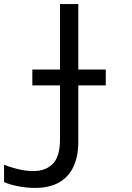

<svg xmlns="http://www.w3.org/2000/svg" viewBox="-30 -734 650 944"><path d="M142 190Q104 190 61 182Q18 174 -10 161V76Q13 86 54 96.5Q95 107 135 107Q194 107 229.5 71.5Q265 36 265 -49V-714H355V-37Q355 35 331 86Q307 137 259.5 163.5Q212 190 142 190ZM129 -314V-392H490V-314Z"/></svg>

Font: Noto Sans Mono
Style: Regular
Weight: 400
Designer: Monotype Design Team
Foundry: Monotype Imaging Inc.
Version: Version 2.014